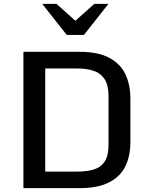

<svg xmlns="http://www.w3.org/2000/svg" viewBox="-20 -981 785 1001"><path d="M102.1 0V-710.9H393.1Q493.2 -710.9 551.5 -678.7Q609.9 -646.5 634.8 -591.8Q659.7 -537.1 659.7 -468.8V-239.7Q659.7 -165 632.1 -111.3Q604.5 -57.6 545.9 -28.8Q487.3 0 393.6 0ZM215.8 -86.4H382.8Q434.1 -86.4 470.5 -97.9Q506.8 -109.4 526.4 -139.9Q545.9 -170.4 545.9 -227.1V-479Q545.9 -535.6 526.1 -567.1Q506.3 -598.6 469.7 -611.3Q433.1 -624 382.8 -624H215.8ZM328.1 -798.8 200.2 -960.9H274.4L395.5 -852.5H350.6L471.7 -960.9H545.4L417.5 -798.8Z"/></svg>

Font: Monda Medium
Style: Regular
Weight: 500
Designer: Vernon Adams
Foundry: Vernon Adams
Version: Version 2.200